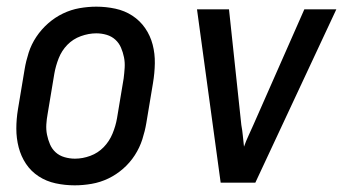

<svg xmlns="http://www.w3.org/2000/svg" viewBox="-20 -548 1040 576"><path d="M204 8Q175 8 147 2Q119 -4 96 -19Q73 -34 58 -56.5Q43 -79 36 -106Q29 -133 29 -162Q29 -191 34 -221L54 -341Q58 -365 66 -390Q74 -415 89 -437.5Q104 -460 124.5 -478Q145 -496 169 -507.5Q193 -519 218.5 -523.5Q244 -528 269 -528Q298 -528 326 -522Q354 -516 377 -501Q400 -486 415.5 -463.5Q431 -441 438 -414Q445 -387 444.5 -358Q444 -329 439 -299L419 -179Q415 -155 407 -130Q399 -105 384.5 -82.5Q370 -60 349.5 -42Q329 -24 305 -12.5Q281 -1 255 3.5Q229 8 204 8ZM205 -72Q228 -72 251 -80.5Q274 -89 291 -106.5Q308 -124 317.5 -147Q327 -170 331 -193L351 -313Q353 -329 354 -345Q355 -361 352 -376Q349 -391 343 -405Q337 -419 326 -429Q315 -439 300 -443.5Q285 -448 269 -448Q246 -448 222.5 -439.5Q199 -431 182 -413.5Q165 -396 156 -373Q147 -350 143 -327L123 -207Q120 -191 119 -175Q118 -159 121 -144Q124 -129 130 -115Q136 -101 147 -91Q158 -81 173.5 -76.5Q189 -72 205 -72Z M642 0 571 -520H667L704 -173Q707 -157 708.5 -141Q710 -125 712 -108Q718 -125 725.5 -141Q733 -157 740 -173L893 -520H989L746 0Z"/></svg>

Font: Iosevka Medium
Style: Italic
Weight: 500
Italic angle: -9°
Monospace: yes
Designer: Belleve Invis
Foundry: Belleve Invis
Version: Version 32.5.0; ttfautohint (v1.8.4)